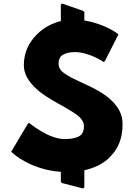

<svg xmlns="http://www.w3.org/2000/svg" viewBox="-20 -959 763 1095"><path d="M459 -240C459 -218 453 -202 443 -190C417 -168 374 -166 347 -166C255 -166 145 -259 145 -259L138 -252L44 -94L51 -87C51 -87 152 9 327 21V78L334 85L454 116L461 109V12C515 0 566 -23 604 -60V-61L611 -68C653 -110 679 -169 679 -251C679 -303 658 -343 625 -377L624 -378L617 -385C537 -465 390 -499 332 -553C321 -565 314 -579 314 -595C314 -613 318 -628 329 -640C345 -653 371 -662 405 -662C490 -662 572 -605 572 -605L579 -612L655 -762L648 -769C648 -769 575 -824 461 -842V-890L454 -897L334 -939L327 -932V-839C279 -827 230 -802 194 -766L187 -759C144 -716 116 -658 116 -588C116 -541 138 -503 170 -470C171 -469 169 -470 170 -469L171 -468L178 -461C251 -388 379 -343 436 -289C450 -274 459 -258 459 -240Z"/></svg>

Font: Hussar Woodtype
Style: Blk
Weight: 900
Foundry: Cannot Into Space Fonts
Version: Version 1.07